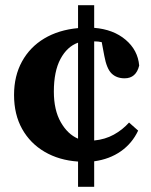

<svg xmlns="http://www.w3.org/2000/svg" viewBox="-20 -673 582 738"><path d="M342 45H280V-52Q207 -57 151.5 -89.5Q96 -122 65 -177.5Q34 -233 34 -308Q34 -381 64.5 -436.5Q95 -492 150 -525Q205 -558 280 -565V-653H342V-566Q416 -560 463 -520Q510 -480 515 -421Q503 -372 459 -372Q428 -372 409 -390.5Q390 -409 381 -458L371 -511Q358 -514 342 -514V-133Q384 -137 417.5 -155.5Q451 -174 476 -202L511 -171Q488 -122 444.5 -91.5Q401 -61 342 -53ZM187 -321Q187 -250 213.5 -203.5Q240 -157 280 -140V-509Q238 -494 212.5 -446.5Q187 -399 187 -321Z"/></svg>

Font: Source Serif Pro
Style: Bold
Weight: 700
Designer: Frank Grießhammer
Foundry: Adobe Systems Incorporated
Version: Version 3.001;hotconv 1.0.111;makeotfexe 2.5.65597